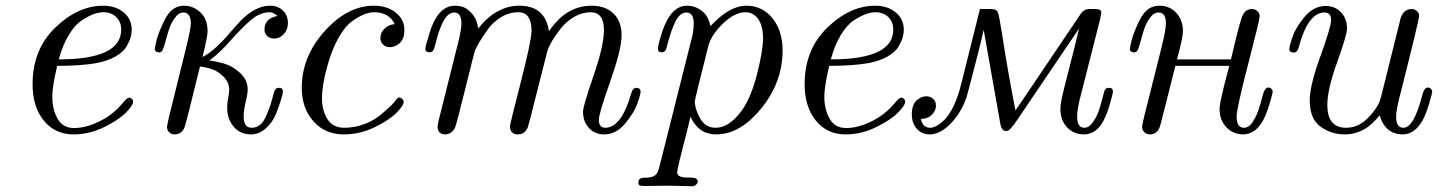

<svg xmlns="http://www.w3.org/2000/svg" viewBox="-20 -462 5062 676"><path d="M94.7 -166Q94.7 -287.1 174.3 -364.5Q253.9 -441.9 343.8 -441.9Q386.7 -441.9 415.3 -418.5Q443.8 -395 443.8 -356.9Q443.8 -343.8 439.9 -330.3Q436 -316.9 425.5 -298.3Q415 -279.8 387.9 -263.9Q360.8 -248 321.8 -240.2Q270 -230.5 181.2 -230Q164.1 -155.8 164.1 -122.1Q164.1 -77.1 182.6 -44.2Q201.2 -11.2 240.7 -11.2Q281.7 -11.2 329.3 -34.2Q377 -57.1 412.1 -99.1Q427.2 -118.2 435.1 -118.2Q439.9 -118.2 444.3 -114Q448.7 -109.9 448.7 -104Q448.7 -90.8 422.9 -64.9Q397 -39.1 345.5 -13.9Q293.9 11.2 238.8 11.2Q173.8 11.2 134.3 -37.4Q94.7 -85.9 94.7 -166ZM187 -252.9Q407.2 -252.9 406.7 -357.9Q406.7 -384.8 389.4 -401.9Q372.1 -418.9 343.8 -418.9Q328.6 -418.9 310.3 -412.4Q292 -405.8 268.1 -390.4Q244.1 -375 222.2 -338.9Q200.2 -302.7 187 -252.9Z M524.9 -290Q526.9 -302.2 531.5 -321.5Q536.1 -340.8 553.5 -379.4Q570.8 -418 592.8 -432.1Q608.9 -441.9 627.9 -441.9Q660.2 -441.9 685.5 -418.5Q710.9 -395 710.9 -352.1Q710.9 -333 692.9 -261.2Q716.8 -273.4 742.4 -297.1Q768.1 -320.8 788.1 -345Q808.1 -369.1 830.1 -391.6Q852.1 -414.1 877.9 -428Q903.8 -441.9 930.7 -441.9Q958.5 -441.9 976.1 -425Q993.7 -408.2 993.7 -380.9Q993.7 -357.9 979.2 -342Q964.8 -326.2 944.8 -326.2Q930.7 -326.2 920.9 -335.2Q911.1 -344.2 911.1 -357.9Q911.1 -397 957 -405.8Q941.9 -418.9 929.7 -418.9Q895.5 -418.9 863.3 -391.4Q831.1 -363.8 790.5 -317.9Q750 -272 716.8 -249Q746.6 -245.1 773.7 -236.6Q800.8 -228 826.4 -204.1Q852.1 -180.2 852.1 -146Q852.1 -131.8 845 -103Q837.9 -74.2 837.9 -51.8Q837.9 -11.7 866.7 -12.2Q882.8 -12.2 895.8 -22.7Q908.7 -33.2 918.2 -56.2Q927.7 -79.1 931.9 -91.6Q936 -104 942.9 -130.9Q946.8 -152.8 961.9 -152.8Q976.1 -152.8 976.1 -140.1Q976.1 -134.3 970 -113Q963.9 -91.8 952.4 -62.5Q940.9 -33.2 917 -11Q893.1 11.2 863.8 11.2Q825.7 11.2 802.7 -15.9Q779.8 -43 779.8 -85Q779.8 -98.1 783.4 -117.7Q787.1 -137.2 787.1 -145Q787.1 -171.9 767.6 -191.4Q748 -210.9 727.5 -218Q707 -225.1 684.1 -228Q634.3 -23.9 629.9 -14.2Q620.1 10.7 594.7 11.2Q583.5 11.2 575.7 3.7Q567.9 -3.9 567.9 -16.1Q567.9 -18.1 573.7 -44.9L634.8 -292Q651.9 -361.8 651.9 -378.9Q651.9 -418 626 -418Q608.9 -418 594.5 -397.5Q580.1 -377 573 -352.1Q565.9 -327.1 559.3 -304.7Q552.7 -282.2 547.9 -279.8Q542 -275.9 533.4 -278.6Q524.9 -281.2 524.9 -290Z M1042.5 -152.8Q1042.5 -262.7 1123 -352.3Q1203.6 -441.9 1296.4 -441.9Q1342.3 -441.9 1373 -418Q1403.8 -394 1403.8 -356Q1403.8 -325.2 1387.7 -310.5Q1371.6 -295.9 1352.5 -295.9Q1338.4 -295.9 1328.9 -304.9Q1319.3 -314 1319.3 -328.1Q1319.3 -335.9 1322.5 -345Q1325.7 -354 1337.6 -364.5Q1349.6 -375 1369.6 -377Q1349.6 -418.9 1297.4 -418.9Q1281.2 -418.9 1262.9 -411.9Q1244.6 -404.8 1219.5 -387Q1194.3 -369.1 1170.9 -327.1Q1147.5 -285.2 1131.3 -225.1Q1113.3 -159.2 1113.8 -115.2Q1113.8 -72.3 1133.1 -42.2Q1152.3 -12.2 1192.4 -12.2Q1228.5 -12.2 1262.9 -25.1Q1297.4 -38.1 1323 -60.1Q1348.6 -82 1358.6 -92Q1368.7 -102.1 1378.4 -115.2L1379.4 -116.2Q1386.2 -121.1 1393.8 -115.5Q1401.4 -109.9 1401.4 -103Q1401.4 -90.8 1376 -64.9Q1350.6 -39.1 1298.6 -13.9Q1246.6 11.2 1190.4 11.2Q1124.5 11.2 1083.5 -34.9Q1042.5 -81.1 1042.5 -152.8Z M1477.5 -290Q1477.5 -297.9 1490.7 -340.8Q1520.5 -441.9 1581.5 -441.9Q1595.7 -441.9 1610.1 -437.5Q1624.5 -433.1 1642.1 -413.6Q1659.7 -394 1663.6 -361.8Q1727.5 -441.9 1808.6 -441.9Q1899.4 -441.9 1912.6 -353H1913.6Q1973.6 -441.9 2063.5 -441.9Q2111.3 -441.9 2139.9 -414.6Q2168.5 -387.2 2168.5 -337.9Q2168.5 -288.1 2128.4 -175Q2088.4 -62 2088.4 -40Q2088.4 -12.2 2111.3 -12.2Q2162.1 -12.2 2195.3 -109.9Q2196.3 -114.7 2199 -122.3Q2201.7 -129.9 2202.6 -133.5Q2203.6 -137.2 2205.6 -141.6Q2207.5 -146 2210 -148.4Q2212.4 -150.9 2215.3 -151.9Q2222.2 -153.8 2228.8 -150.9Q2235.4 -147.9 2235.4 -140.1Q2235.4 -128.9 2223.4 -95.9Q2211.4 -63 2179.9 -25.9Q2148.4 11.2 2107.4 11.2Q2074.2 11.2 2053.5 -11.5Q2032.7 -34.2 2032.7 -68.8Q2032.7 -87.9 2069.6 -194.8Q2106.4 -301.8 2106.4 -356Q2106.4 -418.9 2059.6 -418.9Q2029.8 -418.9 2001.7 -402.6Q1973.6 -386.2 1954.6 -362.1Q1935.5 -337.9 1924.1 -318.4Q1912.6 -298.8 1907.7 -284.2Q1905.8 -278.3 1873.5 -149.7Q1841.3 -21 1838.4 -14.2Q1828.6 10.7 1803.7 11.2Q1775.9 11.2 1775.4 -17.1Q1775.4 -23.9 1813 -170.4Q1850.6 -316.9 1851.6 -353Q1851.6 -418.9 1804.7 -418.9Q1772.5 -418.9 1743.9 -401.4Q1715.3 -383.8 1696.5 -357.4Q1677.7 -331.1 1667.7 -313.5Q1657.7 -295.9 1652.3 -284.2Q1648.4 -272 1617.4 -146.5Q1586.4 -21 1581.5 -11.2Q1569.3 10.7 1548.3 11.2Q1522.5 11.2 1520.5 -14.2Q1520.5 -20 1525.4 -42L1593.8 -314.9Q1605 -360.8 1604.5 -379.9Q1604.5 -418 1578.6 -418Q1566.4 -418 1555.4 -407Q1544.4 -396 1536.4 -377.9Q1528.3 -359.9 1523.4 -344.5Q1518.6 -329.1 1514.2 -311Q1509.8 -293 1508.3 -291Q1504.4 -277.8 1492.7 -277.8Q1477.5 -277.8 1477.5 -290Z M2227.5 181.2Q2227.5 169.9 2234.9 166.5Q2242.2 163.1 2251.7 163.6Q2261.2 164.1 2273.4 161.1Q2285.6 158.2 2291.5 149.9Q2297.4 143.1 2303.2 119.1L2411.6 -312Q2422.9 -350.1 2422.4 -379.9Q2422.4 -418 2396.5 -418Q2384.3 -418 2373.8 -408.4Q2363.3 -398.9 2356 -382.1Q2348.6 -365.2 2343.5 -351.1Q2338.4 -336.9 2333 -316.4Q2327.6 -295.9 2326.2 -292Q2322.3 -277.8 2310.5 -277.8Q2296.4 -277.8 2296.4 -290Q2296.4 -303.2 2310.5 -347.2Q2341.3 -442.4 2399.4 -441.9Q2426.3 -441.9 2450 -424.6Q2473.6 -407.2 2481.4 -370.1Q2548.3 -441.9 2607.4 -441.9Q2664.6 -441.9 2700 -397.5Q2735.4 -353 2735.4 -284.2Q2735.4 -173.3 2660.9 -81.1Q2586.4 11.2 2501.5 11.2Q2440.4 11.2 2411.6 -49.8H2410.6Q2405.8 -26.9 2393.6 20Q2381.3 66.9 2372.8 102.1Q2364.3 137.2 2364.3 145Q2364.3 163.1 2400.4 163.1H2406.2Q2426.3 163.1 2431.6 167Q2436.5 171.9 2436.5 176.8Q2436.5 182.6 2430.9 188.2Q2425.3 193.8 2416.5 193.8Q2411.6 193.8 2383.1 192.9Q2354.5 191.9 2321.3 191.9Q2301.3 191.9 2277.8 192.4Q2254.4 192.9 2249.5 192.9Q2236.3 192.9 2231.9 190.4Q2227.5 188 2227.5 181.2ZM2426.3 -105Q2426.3 -79.1 2444.8 -45.7Q2463.4 -12.2 2499.5 -12.2Q2546.4 -12.2 2589.4 -69.8Q2623.5 -115.7 2645 -199.5Q2666.5 -283.2 2666.5 -327.1Q2666.5 -371.1 2649.4 -395Q2632.3 -418.9 2604.5 -418.9Q2566.4 -418.9 2524.9 -378.4Q2483.4 -337.9 2473.6 -298.8Q2426.3 -111.8 2426.3 -105Z M2813 -166Q2813 -287.1 2892.6 -364.5Q2972.2 -441.9 3062 -441.9Q3105 -441.9 3133.5 -418.5Q3162.1 -395 3162.1 -356.9Q3162.1 -343.8 3158.2 -330.3Q3154.3 -316.9 3143.8 -298.3Q3133.3 -279.8 3106.2 -263.9Q3079.1 -248 3040 -240.2Q2988.3 -230.5 2899.4 -230Q2882.3 -155.8 2882.3 -122.1Q2882.3 -77.1 2900.9 -44.2Q2919.4 -11.2 2959 -11.2Q3000 -11.2 3047.6 -34.2Q3095.2 -57.1 3130.4 -99.1Q3145.5 -118.2 3153.3 -118.2Q3158.2 -118.2 3162.6 -114Q3167 -109.9 3167 -104Q3167 -90.8 3141.1 -64.9Q3115.2 -39.1 3063.7 -13.9Q3012.2 11.2 2957 11.2Q2892.1 11.2 2852.5 -37.4Q2813 -85.9 2813 -166ZM2905.3 -252.9Q3125.5 -252.9 3125 -357.9Q3125 -384.8 3107.7 -401.9Q3090.3 -418.9 3062 -418.9Q3046.9 -418.9 3028.6 -412.4Q3010.3 -405.8 2986.3 -390.4Q2962.4 -375 2940.4 -338.9Q2918.5 -302.7 2905.3 -252.9Z M3190.4 -59.1Q3190.4 -92.3 3206.3 -107.7Q3222.2 -123 3241.2 -123Q3255.4 -123 3265.4 -114Q3275.4 -105 3275.4 -90.8Q3275.4 -72.8 3261.2 -58.3Q3247.1 -43.9 3222.2 -43Q3229 -12.2 3254.4 -12.2Q3264.2 -12.2 3276.1 -18.1Q3288.1 -23.9 3304.7 -39.6Q3321.3 -55.2 3337.4 -88.6Q3353.5 -122.1 3365.2 -169.9L3430.2 -430.2H3470.2Q3488.3 -430.2 3493.2 -418.7Q3498 -407.2 3508.3 -340.8Q3529.3 -204.6 3555.2 -73.2L3585.4 -117.2L3784.2 -412.1Q3796.4 -430.2 3815.4 -430.2H3837.4Q3857.4 -430.2 3857.4 -418Q3857.4 -415 3853.5 -395L3786.1 -129.9Q3772 -78.1 3772.5 -50.8Q3772.5 -11.7 3798.3 -12.2Q3813.5 -12.2 3826.9 -30.5Q3840.3 -48.8 3847.4 -68.4Q3854.5 -87.9 3860.8 -113.5Q3867.2 -139.2 3868.2 -141.1Q3872.1 -153.3 3884.3 -152.8Q3898.4 -152.8 3898.4 -140.1Q3898.4 -132.3 3887.9 -96.2Q3877.4 -60.1 3865.2 -37.1Q3840.3 10.7 3796.4 11.2Q3760.3 11.2 3736.8 -13.9Q3713.4 -39.1 3713.4 -79.1Q3713.4 -95.2 3721.4 -129.6Q3729.5 -164.1 3747.8 -234.6Q3766.1 -305.2 3779.3 -361.8L3561 -39.1Q3539.1 -6.8 3529.3 -2Q3525.4 -1 3521.5 -1Q3507.3 -1 3502.4 -23.9L3443.4 -356.9Q3439.5 -335.9 3413.3 -234.4Q3387.2 -132.8 3382.3 -117.2Q3363.3 -64 3326.7 -26.4Q3290 11.2 3253.4 11.2Q3225.6 11.2 3208 -8.5Q3190.4 -28.3 3190.4 -59.1Z M3958 -290Q3960 -302.2 3964.6 -321.5Q3969.2 -340.8 3986.6 -379.4Q4003.9 -418 4025.9 -432.1Q4042 -441.9 4062 -441.9Q4098.1 -441.9 4121.6 -416.5Q4145 -391.1 4145 -352.1Q4145 -330.1 4124 -252.9H4314Q4342.8 -377 4353.3 -403.6Q4363.8 -430.2 4387.2 -430.2Q4398.4 -430.2 4406.7 -423.1Q4415 -416 4415 -404.1Q4415 -392.1 4374.5 -236.1Q4334 -80.1 4334 -51.8Q4334 -11.7 4359.9 -12.2Q4367.7 -12.2 4375.7 -17.1Q4383.8 -22 4389.9 -31.5Q4396 -41 4400.9 -50.5Q4405.8 -60.1 4410.4 -73.5Q4415 -86.9 4417.5 -95.5Q4419.9 -104 4422.9 -116Q4425.8 -127.9 4426.8 -129.9Q4433.6 -153.8 4445.8 -153.8Q4451.7 -153.8 4456.3 -149.4Q4460.9 -145 4460.9 -140.1Q4460.9 -133.3 4450.4 -98.1Q4439.9 -63 4428.2 -40Q4400.4 10.7 4357.9 11.2Q4321.8 11.2 4297.9 -13.9Q4273.9 -39.1 4273.9 -79.1Q4273.9 -104 4308.1 -230H4118.2Q4118.2 -229 4105 -177.5Q4091.8 -126 4078.4 -72Q4064.9 -18.1 4063 -14.2Q4053.2 10.7 4028.8 11.2Q4017.6 11.2 4009.3 3.7Q4001 -3.9 4001 -16.1Q4001 -18.1 4006.8 -44.9L4068.8 -292Q4085 -356.9 4085 -379.9Q4085 -418 4059.1 -418Q4042 -418 4027.6 -397.5Q4013.2 -377 4006.1 -352.1Q3999 -327.1 3992.4 -304.7Q3985.8 -282.2 3981 -279.8Q3975.1 -275.9 3966.6 -278.6Q3958 -281.2 3958 -290Z M4519.5 -290Q4519.5 -299.8 4531 -333Q4542.5 -366.2 4574 -403.6Q4605.5 -440.9 4647.5 -440.9Q4680.7 -440.9 4701.7 -418.5Q4722.7 -396 4722.7 -361.8Q4722.7 -339.8 4688 -243.4Q4653.3 -147 4653.3 -92.8Q4653.3 -11.7 4719.7 -12.2Q4760.7 -12.2 4792.7 -43.2Q4824.7 -74.2 4836.4 -103Q4840.3 -111.8 4844.7 -129.9L4907.7 -382.8Q4915.5 -429.7 4949.7 -430.2Q4961.9 -430.2 4969.2 -422.6Q4976.6 -415 4976.6 -407.2Q4976.6 -393.1 4914.6 -147.9Q4895.5 -77.1 4895.5 -51.8Q4895.5 -11.7 4921.4 -12.2Q4958.5 -12.2 4988.3 -129.9Q4995.1 -153.8 5007.3 -153.8Q5013.2 -153.8 5017.8 -149.4Q5022.5 -145 5022.5 -140.1Q5022.5 -133.3 5012 -98.1Q5001.5 -63 4989.7 -40Q4961.9 10.7 4919.4 11.2Q4857.4 11.2 4837.4 -56.2Q4786.6 10.7 4715.3 11.2Q4666.5 11.2 4628.9 -16.4Q4591.3 -43.9 4591.3 -108.9Q4591.3 -160.6 4628.9 -263.9Q4666.5 -367.2 4666.5 -391.1Q4666.5 -418 4643.6 -418Q4585.4 -418 4552.7 -295.9Q4547.9 -276.9 4535.6 -276.9Q4519.5 -276.9 4519.5 -290Z"/></svg>

Font: CMU Classical Serif
Style: Italic
Weight: 500
Italic angle: -14.04°
Version: Version 0.7.0